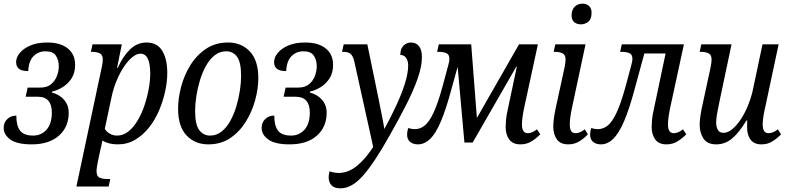

<svg xmlns="http://www.w3.org/2000/svg" viewBox="-24 -778 4306 1048"><path d="M149 10Q69 10 32.5 -16.5Q-4 -43 -4 -80Q-4 -109 15.5 -128Q35 -147 65 -147Q65 -92 85.5 -65Q106 -38 157 -38Q201 -38 230 -70Q259 -102 259 -165Q259 -206 240 -228Q221 -250 182 -250H116L127 -300H197Q233 -300 255 -318.5Q277 -337 287 -364Q297 -391 297 -417Q297 -449 281.5 -473.5Q266 -498 224 -498Q186 -498 159.5 -472Q133 -446 130 -390Q95 -390 79.5 -402.5Q64 -415 64 -439Q64 -465 84.5 -489.5Q105 -514 142.5 -530Q180 -546 234 -546Q305 -546 345.5 -514Q386 -482 386 -424Q386 -381 367.5 -351.5Q349 -322 320 -303.5Q291 -285 260 -278L259 -273Q301 -262 326 -233Q351 -204 351 -162Q351 -85 297.5 -37.5Q244 10 149 10Z M393 240 532 -414Q535 -427 536 -437Q537 -447 537 -453Q537 -479 520.5 -487Q504 -495 480 -495H472L481 -536H641L615 -408H619Q647 -471 686 -508.5Q725 -546 776 -546Q834 -546 861.5 -501Q889 -456 889 -380Q889 -332 877.5 -279Q866 -226 844 -174.5Q822 -123 789 -81.5Q756 -40 713.5 -15Q671 10 619 10Q568 10 535 -11Q533 -2 530.5 11.5Q528 25 525 35L512 95Q509 110 506 127Q503 144 503 156Q503 184 519 191.5Q535 199 558 199H578L569 240ZM615 -38Q649 -38 677.5 -61Q706 -84 728 -121.5Q750 -159 765 -204Q780 -249 788 -294Q796 -339 796 -376Q796 -429 783 -457Q770 -485 743 -485Q721 -485 697 -465Q673 -445 651 -411.5Q629 -378 612 -336.5Q595 -295 586 -253L548 -75Q557 -59 575 -48.5Q593 -38 615 -38Z M1113 10Q1040 10 994 -39Q948 -88 948 -185Q948 -241 964.5 -304Q981 -367 1015 -422Q1049 -477 1100.5 -511.5Q1152 -546 1221 -546Q1294 -546 1340 -497Q1386 -448 1386 -351Q1386 -295 1369 -232Q1352 -169 1318 -114Q1284 -59 1233 -24.5Q1182 10 1113 10ZM1123 -38Q1158 -38 1185.5 -60Q1213 -82 1233 -118Q1253 -154 1266 -197.5Q1279 -241 1285.5 -284.5Q1292 -328 1292 -363Q1292 -438 1270 -468Q1248 -498 1211 -498Q1175 -498 1147.5 -476Q1120 -454 1100 -418Q1080 -382 1067 -338.5Q1054 -295 1047.5 -251.5Q1041 -208 1041 -173Q1041 -98 1063.5 -68Q1086 -38 1123 -38Z M1557 10Q1477 10 1440.5 -16.5Q1404 -43 1404 -80Q1404 -109 1423.5 -128Q1443 -147 1473 -147Q1473 -92 1493.5 -65Q1514 -38 1565 -38Q1609 -38 1638 -70Q1667 -102 1667 -165Q1667 -206 1648 -228Q1629 -250 1590 -250H1524L1535 -300H1605Q1641 -300 1663 -318.5Q1685 -337 1695 -364Q1705 -391 1705 -417Q1705 -449 1689.5 -473.5Q1674 -498 1632 -498Q1594 -498 1567.5 -472Q1541 -446 1538 -390Q1503 -390 1487.5 -402.5Q1472 -415 1472 -439Q1472 -465 1492.5 -489.5Q1513 -514 1550.5 -530Q1588 -546 1642 -546Q1713 -546 1753.5 -514Q1794 -482 1794 -424Q1794 -381 1775.5 -351.5Q1757 -322 1728 -303.5Q1699 -285 1668 -278L1667 -273Q1709 -262 1734 -233Q1759 -204 1759 -162Q1759 -85 1705.5 -37.5Q1652 10 1557 10Z M1835 250Q1800 250 1785 233Q1770 216 1770 190Q1770 174 1775 157Q1800 166 1825 166Q1876 166 1923 128.5Q1970 91 2013 24L1910 -442Q1903 -472 1890 -483.5Q1877 -495 1852 -495H1843L1852 -536H1981L2037 -265Q2046 -219 2056.5 -167.5Q2067 -116 2074 -74Q2107 -134 2137 -198Q2167 -262 2185.5 -320Q2204 -378 2204 -421Q2204 -445 2193 -461.5Q2182 -478 2161 -478Q2161 -513 2179 -529.5Q2197 -546 2219 -546Q2247 -546 2263 -526Q2279 -506 2279 -466Q2279 -416 2256 -350Q2233 -284 2193 -205.5Q2153 -127 2103 -39Q2021 108 1959 179Q1897 250 1835 250Z M2257 10Q2231 10 2214.5 -3.5Q2198 -17 2198 -44Q2198 -59 2204 -79Q2224 -73 2240 -73Q2270 -73 2294.5 -93Q2319 -113 2342.5 -163Q2366 -213 2391 -304L2423 -423Q2429 -444 2429 -457Q2429 -480 2413 -487.5Q2397 -495 2371 -495H2362L2371 -536H2548L2579 -134L2809 -536H2912L2838 -194Q2832 -167 2828.5 -142Q2825 -117 2825 -98Q2825 -76 2832.5 -63.5Q2840 -51 2857 -51Q2880 -51 2907 -72L2925 -45Q2905 -24 2878 -7Q2851 10 2817 10Q2774 10 2755 -17.5Q2736 -45 2736 -84Q2736 -100 2738 -124Q2740 -148 2749 -187L2797 -414H2794L2556 0H2511L2474 -413L2440 -291Q2411 -183 2383 -116.5Q2355 -50 2324 -20Q2293 10 2257 10Z M3147 -645Q3125 -645 3110.5 -657Q3096 -669 3096 -694Q3096 -724 3112.5 -741Q3129 -758 3155 -758Q3176 -758 3190.5 -746Q3205 -734 3205 -709Q3205 -673 3186.5 -659Q3168 -645 3147 -645ZM3078 10Q3035 10 3015.5 -17.5Q2996 -45 2996 -86Q2996 -105 2999 -129.5Q3002 -154 3009 -187L3058 -412Q3063 -437 3063 -453Q3063 -479 3046.5 -487Q3030 -495 3006 -495H2998L3007 -536H3172L3099 -194Q3093 -167 3089.5 -142Q3086 -117 3086 -98Q3086 -76 3093 -63.5Q3100 -51 3118 -51Q3141 -51 3168 -72L3185 -45Q3166 -24 3139 -7Q3112 10 3078 10Z M3256 10Q3230 10 3213.5 -3.5Q3197 -17 3197 -44Q3197 -59 3203 -79Q3223 -73 3239 -73Q3269 -73 3293.5 -93Q3318 -113 3341.5 -163Q3365 -213 3390 -304L3422 -423Q3428 -444 3428 -457Q3428 -480 3412 -487.5Q3396 -495 3370 -495H3361L3370 -536H3709L3635 -194Q3629 -167 3625.5 -142Q3622 -117 3622 -98Q3622 -76 3629.5 -63.5Q3637 -51 3654 -51Q3677 -51 3704 -72L3722 -45Q3702 -24 3675 -7Q3648 10 3614 10Q3571 10 3552 -17.5Q3533 -45 3533 -84Q3533 -100 3535 -124Q3537 -148 3546 -187L3609 -486H3493L3440 -291Q3411 -183 3382.5 -116.5Q3354 -50 3323 -20Q3292 10 3256 10Z M3885 10Q3837 10 3816 -21.5Q3795 -53 3795 -96Q3795 -120 3800 -151.5Q3805 -183 3812 -213L3855 -412Q3860 -437 3860 -453Q3860 -479 3843.5 -487Q3827 -495 3803 -495H3795L3804 -536H3969L3905 -233Q3897 -195 3891 -163Q3885 -131 3885 -108Q3885 -88 3893.5 -70.5Q3902 -53 3925 -53Q3949 -53 3973.5 -73.5Q3998 -94 4020 -127.5Q4042 -161 4058.5 -201.5Q4075 -242 4084 -281L4138 -536H4226L4154 -198Q4147 -170 4143 -143.5Q4139 -117 4139 -98Q4139 -51 4171 -51Q4195 -51 4222 -72L4239 -45Q4220 -24 4193 -7Q4166 10 4133 10Q4092 10 4073 -15.5Q4054 -41 4054 -82Q4054 -90 4054 -99.5Q4054 -109 4055 -120H4050Q4011 -55 3972.5 -22.5Q3934 10 3885 10Z"/></svg>

Font: Noto Serif Condensed
Style: Italic
Weight: 400
Width: 3
Italic angle: -12°
Designer: Monotype Design Team
Foundry: Monotype Imaging Inc.
Version: Version 2.014; ttfautohint (v1.8.4.7-5d5b)